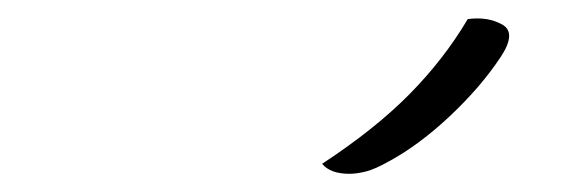

<svg xmlns="http://www.w3.org/2000/svg" viewBox="-20 -832 640 211"><path d="M494 -811Q516 -814 532 -805Q548 -796 530 -769Q508 -736 474.5 -704.5Q441 -673 408 -655Q392 -646 382 -643.5Q372 -641 364 -641Q343 -641 334 -652Q392 -690 430 -728.5Q468 -767 494 -811Z"/></svg>

Font: Recursive Sn Csl St Lt
Style: Italic
Weight: 300
Italic angle: -15°
Version: Version 1.079;hotconv 1.0.112;makeotfexe 2.5.65598; ttfautoh